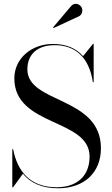

<svg xmlns="http://www.w3.org/2000/svg" viewBox="-20 -996 600 1031"><path d="M404 -908.5C421 -916.5 427 -941 417.5 -957.5C408 -974 380.5 -985.5 361.5 -963L265 -849L268 -845.5ZM50 10 103 -63C142.5 -15 202.5 15 292 15C433 15 522 -70 522 -200C522 -479.5 127 -438.5 127 -623.5C127 -702 178 -753.5 274 -753.5C380 -753.5 458.5 -692 478.5 -555H483V-760H479L426 -694.5C387 -739 331.5 -760 264 -760C152.5 -760 57 -685 57 -575C57 -315 461 -360.5 461 -155.5C461 -48 390 9.5 284 9.5C140.5 9.5 73 -77.5 50.5 -195H46V10Z"/></svg>

Font: Bodoni* 36pt
Style: Regular
Weight: 400
Version: Version 2.3